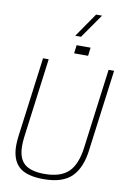

<svg xmlns="http://www.w3.org/2000/svg" viewBox="-117 -1195 860 1272"><g transform="rotate(10 313.0 -559.0)"><path d="M269 8Q153 8 102.5 -38.5Q52 -85 52 -181Q52 -208 56 -240L127 -780H165L95 -245Q91 -212 91 -186Q91 -101 134 -64Q177 -27 269 -27Q376 -27 429.5 -78Q483 -129 498 -246L568 -780H605L534 -240Q520 -116 459 -54Q398 8 269 8ZM350 -964H311L423 -1126H463ZM380 -848H324L331 -904H388ZM418 -848H361L369 -904H425Z"/></g></svg>

Font: Tanohe Sans ExtraLight
Style: Italic
Weight: 200
Designer: Village Type and Design LLC & Cristiano Sobral
Foundry: Cooper Hewitt Smithsonian Design Museum
Version: Version 1.00;September 29, 2021;FontCreator 13.0.0.2655 64-b